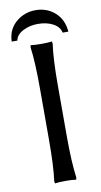

<svg xmlns="http://www.w3.org/2000/svg" viewBox="-92 -856 479 909"><g transform="rotate(-10 147.0 -402.0)"><path d="M147 -651.9Q180.2 -651.9 198.2 -654.8L200.2 -644Q189.9 -574.2 189.9 -444.8V-200.2Q189.9 -76.2 200.2 -1L198.2 9.8Q180.2 6.8 147 6.8Q114.3 6.8 96.2 9.8L94.2 -1Q104 -68.8 104 -200.2V-444.8Q104 -572.8 94.2 -644L96.2 -654.8Q114.3 -651.9 147 -651.9ZM11.2 -687V-694.8Q15.6 -749 55.4 -781.5Q95.2 -814 147 -814Q202.1 -814 240.5 -779.5Q278.8 -745.1 283.2 -687H255.9Q250 -715.3 219.5 -731.7Q189 -748 147 -748Q107.4 -748 75.2 -731.4Q43 -714.8 38.1 -687Z"/></g></svg>

Font: Linear Smooth Low Contrast
Style: Regular
Weight: 500
Designer: Philipp H. Poll, Flanker
Foundry: Philipp H. Poll, reworked by Flanker
Version: Version 1.010 | FøM Fix